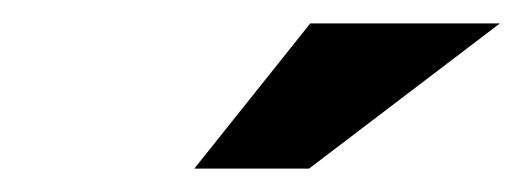

<svg xmlns="http://www.w3.org/2000/svg" viewBox="-20 -700 447 164"><path d="M146 -556H244L407 -680H245Z"/></svg>

Font: LT Wave Text Bold Italic
Style: Regular
Weight: 700
Designer: Daniel Lyons
Version: Version 2.5 (Glyphs App)